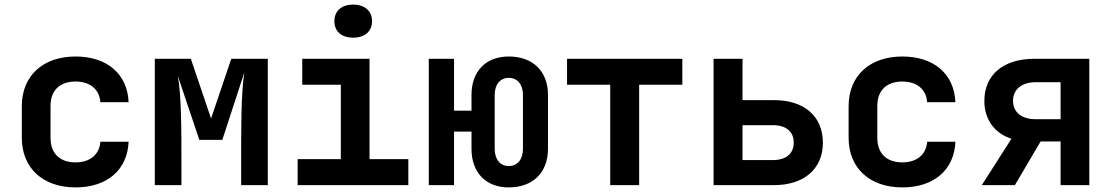

<svg xmlns="http://www.w3.org/2000/svg" viewBox="-20 -806 4840 836"><path d="M309 10C446 10 535 -66 540 -189H417C413 -132 371 -99 309 -99C241 -99 200 -137 200 -206V-345C200 -413 241 -451 309 -451C371 -451 413 -418 417 -361H540C535 -484 446 -560 309 -560C167 -560 75 -476 75 -344V-206C75 -74 167 10 309 10Z M654 0H770V-94C770 -233 770 -394 754 -476L848 -197H948L1044 -491C1029 -402 1030 -224 1030 -94V0H1146V-550H987L899 -290L811 -550H654Z M1518 -642C1568 -642 1600 -669 1600 -714C1600 -758 1568 -786 1518 -786C1467 -786 1436 -758 1436 -714C1436 -669 1467 -642 1518 -642ZM1276 0H1758V-113H1589V-550H1296V-437H1464V-113H1276Z M2195 10C2301 10 2366 -55 2366 -158V-393C2366 -495 2301 -560 2195 -560C2095 -560 2033 -495 2033 -393V-324H1957V-550H1847V0H1957V-233H2033V-158C2033 -55 2095 10 2195 10ZM2195 -83C2158 -83 2134 -112 2134 -158V-393C2134 -438 2158 -467 2195 -467C2233 -467 2257 -438 2257 -393V-158C2257 -112 2233 -83 2195 -83Z M2637 0H2763V-437H2951V-550H2449V-437H2637Z M3087 0H3351C3481 0 3563 -71 3563 -184C3563 -300 3482 -370 3350 -370H3213V-550H3087ZM3213 -109V-261H3345C3403 -261 3436 -233 3436 -185C3436 -137 3403 -109 3345 -109Z M3909 10C4046 10 4135 -66 4140 -189H4017C4013 -132 3971 -99 3909 -99C3841 -99 3800 -137 3800 -206V-345C3800 -413 3841 -451 3909 -451C3971 -451 4013 -418 4017 -361H4140C4135 -484 4046 -560 3909 -560C3767 -560 3675 -476 3675 -344V-206C3675 -74 3767 10 3909 10Z M4255 0H4399L4511 -190H4598V0H4723V-550H4484C4348 -550 4266 -480 4266 -366C4266 -286 4311 -225 4384 -202ZM4489 -287C4428 -287 4391 -317 4391 -367C4391 -417 4429 -448 4489 -448H4598V-287Z"/></svg>

Font: JetBrains Mono
Style: Bold
Weight: 558
Monospace: yes
Designer: Philipp Nurullin, Konstantin Bulenkov
Foundry: JetBrains
Version: Version 2.305